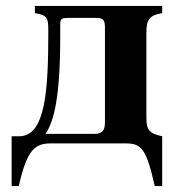

<svg xmlns="http://www.w3.org/2000/svg" viewBox="-20 -481 581 644"><path d="M182 -393C182 -419 182 -421 217 -421H298C326 -421 332 -416 332 -387V-70C332 -44 323 -32 297 -32H134V-34C161 -76 182 -154 182 -358ZM19 -24V143H43C71 19 98 0 151 0H402C455 0 471 19 499 143H524V-24C481 -33 471 -45 471 -87V-372C471 -415 481 -430 524 -437V-461H97V-437C141 -430 142 -419 142 -375C142 -185 134 -24 45 -24Z"/></svg>

Font: XITS
Style: Bold
Weight: 700
Designer: MicroPress Inc., with final additions and corrections provided by Coen Hoffman, Elsevier (retired)
Version: Version 1.302